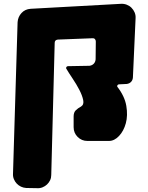

<svg xmlns="http://www.w3.org/2000/svg" viewBox="-20 -737 775 1004"><path d="M404 -180Q420 -190 415 -214Q410 -238 395 -267Q380 -296 359.5 -326.5Q339 -357 326 -379Q325 -384 328 -387.5Q331 -391 336 -391L448 -393Q462 -395 470.5 -404Q479 -413 480 -427L481 -520Q481 -528 476 -533Q471 -538 463 -537L282 -530Q266 -528 266 -513L248 178Q248 193 242 205.5Q236 218 226 227.5Q216 237 202.5 242.5Q189 248 174 247L117 246Q102 245 89.5 239Q77 233 67.5 223Q58 213 52.5 199.5Q47 186 48 171L72 -621Q74 -649 92.5 -669Q111 -689 140 -691L612 -717Q628 -718 642.5 -712.5Q657 -707 667.5 -696.5Q678 -686 684 -672Q690 -658 689 -642L675 -332Q674 -318 665.5 -309Q657 -300 643 -298L603 -296Q598 -296 595 -292.5Q592 -289 593 -284Q632 -234 640.5 -183.5Q649 -133 638 -92.5Q627 -52 602.5 -26Q578 0 550 0H437Q407 0 386 -21Q365 -42 365 -72V-128Q365 -149 376 -160Q387 -171 404 -180Z"/></svg>

Font: d puntillas B to tiptoe
Style: Regular
Weight: 400
Designer: deFharo
Foundry: deFharo.com
Version: Version 1.001 2012